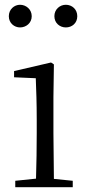

<svg xmlns="http://www.w3.org/2000/svg" viewBox="-20 -785 368 805"><path d="M64 -670C89 -670 113 -688 113 -717C113 -746 89 -765 64 -765C40 -765 17 -746 17 -717C17 -688 40 -670 64 -670ZM256 -670C282 -670 304 -688 304 -717C304 -746 282 -765 256 -765C231 -765 208 -746 208 -717C208 -688 231 -670 256 -670ZM130 0H285V-27L206 -35L204 -227V-378L206 -515L194 -523L39 -487V-461L130 -457C132 -407 134 -352 134 -285V-227C134 -173 133 -91 131 -36L44 -27V0Z"/></svg>

Font: Noto Serif CJK KR Light
Style: Regular
Weight: 300
Designer: Ryoko NISHIZUKA 西塚涼子 (kana & ideographs); Frank Grießhammer (Latin, Greek & Cyrillic); Wenlong ZHANG 张文龙 (bopomofo); San
Foundry: Adobe
Version: Version 2.001;hotconv 1.1.0;makeotfexe 2.6.0